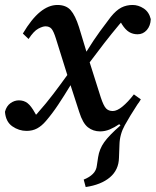

<svg xmlns="http://www.w3.org/2000/svg" viewBox="-37 -513 627 773"><path d="M-17 -63Q-11 -86 5 -97.5Q21 -109 39 -109Q59 -109 73.5 -98Q88 -87 104 -58L108 -51Q110 -53 112.5 -55.5Q115 -58 117 -61Q149 -97 177.5 -134.5Q206 -172 234 -211L188 -358Q179 -387 170.5 -397Q162 -407 146 -407Q135 -407 117 -397.5Q99 -388 78 -356L55 -378Q90 -437 124.5 -465Q159 -493 194 -493Q229 -493 247.5 -472Q266 -451 281 -404L311 -305Q340 -352 366 -387.5Q392 -423 409 -445Q431 -472 451.5 -482.5Q472 -493 497 -493Q520 -493 541.5 -479Q563 -465 570 -436Q569 -409 554 -392Q539 -375 517 -375Q498 -375 483 -384Q468 -393 454 -415L450 -422Q445 -417 443 -414Q412 -377 382.5 -339Q353 -301 324 -262L369 -120Q380 -87 390 -76.5Q400 -66 417 -66Q434 -66 456 -84Q478 -102 502 -133L530 -113Q527 -108 523.5 -102.5Q520 -97 516 -92Q486 -46 465.5 -9Q445 28 444 69L442 122Q441 171 405.5 201Q370 231 308 240L300 210Q323 201 337 187Q351 173 353 153L358 120Q363 87 382.5 59.5Q402 32 448 -8L443 -13Q424 0 405 8Q386 16 366 16Q338 16 317 -0.5Q296 -17 282 -62L247 -170Q221 -127 197 -91Q173 -55 148 -26Q131 -6 112.5 4Q94 14 70 14Q39 14 12.5 -4.5Q-14 -23 -17 -63Z"/></svg>

Font: Source Serif 4 Semibold
Style: Italic
Weight: 600
Italic angle: -12°
Designer: Frank Grießhammer
Foundry: Adobe
Version: Version 4.005;hotconv 1.1.0;makeotfexe 2.6.0